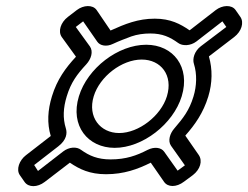

<svg xmlns="http://www.w3.org/2000/svg" viewBox="-20 -666 837 648"><path d="M353.1 -128C310.1 -128 281.8 -140 253.9 -160C238.6 -172 213 -170 193.4 -155L108.2 -89L95.3 -109L176.6 -172C205.3 -194 207.3 -217 202.2 -233C191.6 -267 193.3 -302 205.3 -341C219.6 -388 239.9 -415 271.3 -449C287.8 -467 295.4 -492 283.6 -509L235.8 -575L260.6 -594L308.5 -525C317.5 -512 339 -507 361.4 -518C382.4 -528 404.9 -536 423 -543C443.2 -550 465.1 -553 487.1 -553C528.1 -553 553.4 -541 581.3 -521C595.9 -510 623.2 -511 642.8 -526L730.6 -594L743.8 -575L657.9 -510C635.7 -493 628.8 -467 634.6 -450C645.2 -416 644 -376 632.9 -340C618.9 -294 598.9 -268 567.9 -232C554 -216 545.4 -191 557.2 -174L604 -108L579.5 -90L534.1 -154C524.4 -168 501.6 -172 477.9 -160C441.1 -141 405.1 -128 353.1 -128ZM353.1 -563 306.2 -632C293 -651 261.4 -649 239.2 -632L209.2 -609C184.4 -590 175.2 -560 188.4 -541L236.2 -475L235.9 -474C201.6 -437 172.7 -398 155.3 -341C140.9 -294 138.4 -250 151.3 -207L67.4 -142C45.2 -125 33.7 -94 46.9 -75L62.9 -52C76.1 -33 106.1 -33 130.9 -52L215.8 -117C248 -95 282.8 -78 337.8 -78C397.8 -78 445 -95 488.8 -117L533.9 -52C546.4 -34 575.1 -33 601.2 -53L630.9 -75C655.7 -94 664.6 -123 650.7 -143L605.6 -208L605.9 -209C637.9 -245 666.1 -285 682.9 -340C697 -386 697.4 -433 685.2 -475L685.5 -476L770.4 -541C795.2 -560 804.4 -590 791.2 -609L775.2 -632C762 -651 730.4 -649 708.2 -632L620.4 -564H619.4C588.9 -585 555.4 -603 502.4 -603C445.4 -603 401.9 -585 353.1 -563ZM473.5 -515C378.5 -515 275.3 -436 246.3 -341C215.7 -241 277.1 -167 367.1 -167C461.1 -167 564.5 -247 593.3 -341C623.5 -440 564.5 -515 473.5 -515ZM458.2 -465C523.2 -465 565 -412 543.3 -341C523.1 -275 448.3 -217 382.3 -217C318.3 -217 274.9 -271 296.3 -341C316.7 -408 391.2 -465 458.2 -465Z"/></svg>

Font: DIN Rundschrift
Style: EngKontKu
Weight: 400
Width: 3
Version: Version 1.027